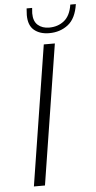

<svg xmlns="http://www.w3.org/2000/svg" viewBox="-61 -965 499 1002"><g transform="rotate(-5 188.0 -464.5)"><path d="M191 -734H249L133 0H75ZM116 -894Q116 -903 118 -929H147Q145 -909 145 -901Q145 -859 168 -839Q191 -819 227 -819Q273 -819 305.5 -845Q338 -871 347 -929H376Q365 -854 323.5 -822Q282 -790 225 -790Q176 -790 146 -815Q116 -840 116 -894Z"/></g></svg>

Font: Exo Light
Style: Italic
Weight: 300
Italic angle: -9°
Designer: Natanael Gama
Foundry: Natanael Gama
Version: Version 1.500; ttfautohint (v1.6)